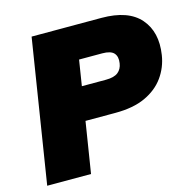

<svg xmlns="http://www.w3.org/2000/svg" viewBox="-104 -809 917 914"><g transform="rotate(-15 355.0 -352.5)"><path d="M18 0 130 -705H474Q606 -705 664.5 -637.5Q723 -570 706 -460Q697 -401 663 -353.5Q629 -306 569.5 -278.5Q510 -251 422 -251H274L234 0ZM300 -415H419Q459 -415 478.5 -430.5Q498 -446 502 -474Q507 -506 491.5 -523.5Q476 -541 434 -541H320Z"/></g></svg>

Font: Winston Black
Style: Italic
Weight: 900
Italic angle: -9°
Designer: Original fonts by Vernon Adams / Changes by Cristiano Sobral
Foundry: VOriginal fonts by Vernon Adams / Changes by Cristiano Sobral
Version: Version 2.503;July 17, 2020;FontCreator 13.0.0.2655 64-bit